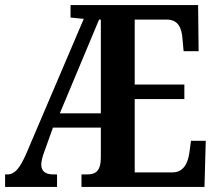

<svg xmlns="http://www.w3.org/2000/svg" viewBox="-20 -734 853 754"><path d="M0 0H204V-49H190C159 -49 142 -61 142 -88C142 -100 147 -120 155 -141L188 -233H376V-117C376 -62 356 -49 321 -49H300V0H783L788 -181H730L724 -136C718 -92 700 -57 657 -57H509V-345H704V-402H509V-657H635C679 -657 694 -626 697 -578L701 -533H760L758 -714H257V-665L309 -660L82 -128C58 -74 38 -49 9 -49H0ZM215 -289 369 -657H376V-289Z"/></svg>

Font: Noto Serif Bengali ExtraCondensed
Style: Bold
Weight: 700
Width: 2
Designer: Juan Bruce, Universal Thirst, Indian Type Foundry and the Monotype Design Team.
Foundry: Monotype Imaging Inc.
Version: Version 2.003